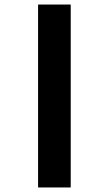

<svg xmlns="http://www.w3.org/2000/svg" viewBox="-20 -781 404 847"><path d="M148 46V-761H292V46Z"/></svg>

Font: Noto Sans Telugu UI Condensed ExtraBold
Style: Regular
Weight: 800
Width: 3
Designer: Jelle Bosma - Monotype Design Team
Foundry: Monotype Imaging Inc.
Version: Version 2.006; ttfautohint (v1.8.4.7-5d5b)